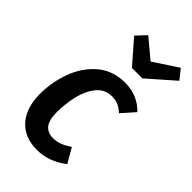

<svg xmlns="http://www.w3.org/2000/svg" viewBox="-244 -878 974 974"><g transform="rotate(45 243.5 -390.5)"><path d="M449 -481 387 -411Q367 -430 347 -438.5Q327 -447 302 -447Q251 -447 219 -407.5Q187 -368 173.5 -310Q160 -252 160 -192Q160 -135 180.5 -110Q201 -85 240 -85Q265 -85 287.5 -93.5Q310 -102 339 -121L384 -43Q309 15 224 15Q134 15 84 -41.5Q34 -98 34 -197Q34 -281 63 -360.5Q92 -440 152 -491.5Q212 -543 300 -543Q390 -543 449 -481ZM487 -744 346 -620H271L163 -744L212 -796L315 -710L446 -796Z"/></g></svg>

Font: Fira Sans Condensed Medium
Style: Italic
Weight: 500
Width: 3
Italic angle: -8°
Designer: bBox Type GmbH & Carrois Corporate GbR & Edenspiekermann AG
Foundry: bBox Type GmbH & Carrois Corporate GbR & Edenspiekermann AG
Version: Version 4.301